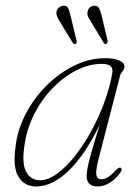

<svg xmlns="http://www.w3.org/2000/svg" viewBox="-20 -651 488 678"><path d="M328 -89.5Q317.5 -48 320.2 -33Q323 -18 338 -18Q349 -18 361 -25.2Q373 -32.5 389.5 -50.5Q400.5 -61.5 406.5 -58.5Q412.5 -54.5 406 -43.5Q390.5 -20 368.5 -6.2Q346.5 7.5 324 7.5Q306.5 7.5 296.2 -1.5Q286 -10.5 286 -30Q286 -42.5 289.8 -61.2Q293.5 -80 303.5 -115.5Q313.5 -151 332.5 -212Q282 -106 223.5 -49.2Q165 7.5 108 7.5Q67.5 7.5 46.2 -25Q25 -57.5 34.5 -129.5Q41 -191.5 70.5 -248.2Q100 -305 145 -349.5Q190 -394 243.2 -419.8Q296.5 -445.5 351 -445.5Q383.5 -445.5 401.5 -437.2Q419.5 -429 419.5 -416Q419.5 -406.5 412.5 -398.8Q405.5 -391 403.5 -382ZM65.5 -131Q57 -70 73.5 -42.2Q90 -14.5 121.5 -14.5Q149.5 -14.5 181 -37.2Q212.5 -60 243.8 -99.2Q275 -138.5 302.2 -188Q329.5 -237.5 349 -291.2Q368.5 -345 377 -396Q380.5 -425.5 340 -425.5Q294 -425.5 248.5 -402Q203 -378.5 164 -337.8Q125 -297 98.8 -243.8Q72.5 -190.5 65.5 -131ZM229.5 -594 250 -508.5Q252 -500 247.5 -496.5Q241.5 -493 237 -499.5L191.5 -574.5Q186.5 -583 182.5 -591.2Q178.5 -599.5 179.5 -608.5Q180.5 -617.5 187.2 -623.5Q194 -629.5 202.5 -630.5Q216 -632 220.8 -621.8Q225.5 -611.5 229.5 -594ZM339.5 -594 359.5 -509Q361.5 -500 356.5 -496.5Q350.5 -493 346.5 -499.5L301 -574.5Q295.5 -583 291.5 -591Q287.5 -599 289 -608Q291.5 -628 312 -630.5Q325 -632 330 -621.8Q335 -611.5 339.5 -594Z"/></svg>

Font: Fraunces 72pt S050 Thin
Style: Italic
Weight: 100
Italic angle: -16°
Version: Version 1.000; ttfautohint (v1.8.3)